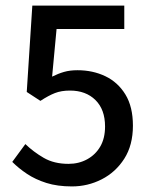

<svg xmlns="http://www.w3.org/2000/svg" viewBox="-20 -657 545 689"><path d="M238 12Q186 12 146.5 -0.5Q107 -13 77 -33Q47 -53 24 -76L71 -140Q100 -112 137 -90.5Q174 -69 226 -69Q263 -69 293 -85.5Q323 -102 340 -131.5Q357 -161 357 -203Q357 -264 322.5 -298Q288 -332 231 -332Q200 -332 177 -323Q154 -314 125 -295L76 -327L96 -637H426V-553H183L167 -382Q189 -393 210 -399Q231 -405 258 -405Q313 -405 358 -383.5Q403 -362 430 -318Q457 -274 457 -206Q457 -136 426 -87.5Q395 -39 345 -13.5Q295 12 238 12Z"/></svg>

Font: Source Sans 3 ExtraLight Medium
Style: Regular
Weight: 500
Version: Version 3.052;hotconv 1.1.0;makeotfexe 2.6.0